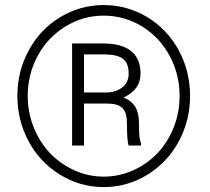

<svg xmlns="http://www.w3.org/2000/svg" viewBox="-20 -741 842 771"><path d="M49.8 -356C49.8 -291 64.5 -231 94.2 -174.8C124 -118.7 165.5 -74.2 219.7 -40.5C273.4 -6.8 332.5 10.3 396.5 10.3C460.4 10.3 519.5 -6.8 573.7 -40.5C627.4 -74.2 668.9 -118.7 698.7 -174.8C728.5 -231 743.2 -291 743.2 -356C743.2 -421.9 728 -482.9 697.8 -539.1C667 -595.2 625 -639.6 571.3 -672.4C517.1 -704.6 459 -720.7 396.5 -720.7C334 -720.7 275.9 -704.6 222.2 -672.4C168 -639.6 126 -595.2 95.7 -539.1C64.9 -482.9 49.8 -421.9 49.8 -356ZM91.3 -356C91.3 -414.1 105 -467.8 131.8 -517.6C158.7 -566.9 196.3 -606.4 243.7 -635.3C291 -664.1 341.8 -678.2 396.5 -678.2C452.1 -678.2 503.9 -663.6 551.3 -634.3C598.6 -605 635.3 -565.4 661.6 -516.1C688 -466.8 701.2 -413.1 701.2 -356C701.2 -297.9 688 -244.1 661.1 -193.8C634.3 -143.6 596.7 -104 549.3 -75.2C502 -46.4 450.7 -31.7 396.5 -31.7C342.3 -31.7 291.5 -46.4 244.1 -75.2C196.8 -104 159.2 -143.1 132.3 -193.4C105 -243.7 91.3 -297.9 91.3 -356ZM409.2 -325.2C467.8 -325.2 489.7 -303.7 489.7 -245.6C489.7 -198.2 492.2 -168.5 496.6 -156.7H546.4V-164.6C543.5 -171.9 541.5 -181.2 540 -192.4C538.6 -203.6 538.1 -221.2 538.1 -246.1C538.1 -295.4 522.5 -332 475.6 -349.1C521.5 -370.1 544.4 -401.9 544.4 -445.3C544.4 -526.9 491.2 -566.4 395.5 -566.4H269.5V-156.7H317.4V-325.2ZM317.4 -522.5H402.3C471.2 -521 496.6 -499.5 496.6 -444.3C496.6 -421.9 488.3 -403.8 471.2 -390.1C454.1 -376.5 432.1 -369.6 405.8 -369.6H317.4Z"/></svg>

Font: Shabnam Thin
Style: Regular
Weight: 100
Foundry: DejaVu fonts team - Redesigned by Saber Rastikerdar - Based on Vazir font
Version: Version 5.0.1